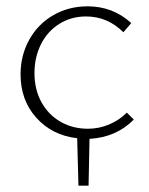

<svg xmlns="http://www.w3.org/2000/svg" viewBox="-20 -435 471 607"><path d="M263 4 260 152H228L224 2Q145 -7 95 -62.5Q45 -118 45 -200Q45 -260 72.5 -309.5Q100 -359 148.5 -387Q197 -415 257 -415Q337 -415 395 -362L370 -333Q320 -383 252 -383Q205 -383 167.5 -359.5Q130 -336 109.5 -295Q89 -254 89 -204Q89 -152 111 -112Q133 -72 171.5 -50Q210 -28 258 -28Q293 -28 325 -41.5Q357 -55 381 -79L403 -57Q348 -1 263 4Z"/></svg>

Font: Ysabeau Infant Light
Style: Regular
Weight: 300
Designer: Christian Thalmann (Catharsis Fonts)
Version: Version 0.003